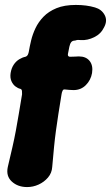

<svg xmlns="http://www.w3.org/2000/svg" viewBox="-20 -739 450 778"><path d="M89.8 19Q52.2 19 27.9 -3.3Q3.6 -25.6 11.6 -62.4Q22.6 -108.8 30.5 -143.4Q38.4 -178 44.2 -209.4Q50 -240.8 55.9 -275.9Q61.8 -311 69.4 -357Q69.8 -363.2 69 -370.2Q68.2 -377.2 62.6 -379Q53.2 -380.8 42.7 -388.7Q32.2 -396.6 26.2 -410.4Q20.2 -424.2 23 -443Q26.2 -462.8 35.5 -476.8Q44.8 -490.8 57.8 -498.7Q70.8 -506.6 83.2 -509Q90 -511.4 93 -517.7Q96 -524 97 -531Q100.2 -550.4 106.1 -575.1Q112 -599.8 123.8 -624.8Q135.6 -649.8 156.2 -671.2Q176.8 -692.6 208.8 -705.8Q240.8 -719 287.2 -719Q331 -719 365 -708.8Q391.6 -701.2 404 -678.3Q416.4 -655.4 401.8 -628.4Q389 -601.6 361.8 -588.3Q334.6 -575 308.6 -576.6Q299.8 -577.4 295.5 -577.2Q291.2 -577 284.2 -574.6Q273.8 -574.6 268.8 -568.4Q263.8 -562.2 261.2 -550.2Q258.6 -538.2 255.2 -520Q253.8 -510.2 262.6 -509Q272.4 -508.8 282.8 -509.6Q293.2 -510.4 299.6 -510.4Q328.6 -510.4 343.2 -492Q357.8 -473.6 353 -443Q348 -414.4 327.9 -394.2Q307.8 -374 278.2 -374Q268.2 -374 260.6 -374.8Q253 -375.6 241.4 -376.6Q236.2 -377.2 233.3 -370.8Q230.4 -364.4 229.4 -357Q221.8 -311 216.4 -275.9Q211 -240.8 206.7 -209.4Q202.4 -178 199 -143.4Q195.6 -108.8 191.6 -62.4Q190 -37.8 174.4 -19.6Q158.8 -1.4 136.5 8.8Q114.2 19 89.8 19Z"/></svg>

Font: Winky Sans
Style: Italic
Weight: 400
Italic angle: -8.97852°
Designer: Simon Atzbach
Foundry: typofactur
Version: Version 1.205